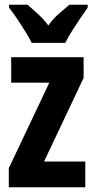

<svg xmlns="http://www.w3.org/2000/svg" viewBox="-20 -879 396 806"><path d="M338 -93H17V-173L187 -532H27V-639H331V-552L165 -201H338ZM113 -699Q104 -718 87 -745.5Q70 -773 51.5 -800.5Q33 -828 18 -847V-859H96Q112 -845 137 -822.5Q162 -800 183 -772Q204 -802 228 -822Q252 -842 271 -859H348V-847Q334 -827 316 -800.5Q298 -774 281 -747Q264 -720 254 -699Z"/></svg>

Font: Noto Sans Kannada UI ExtraCondensed
Style: Bold
Weight: 700
Width: 2
Designer: Jelle Bosma - Monotype Design Team
Foundry: Monotype Imaging Inc.
Version: Version 2.005; ttfautohint (v1.8.4.7-5d5b)